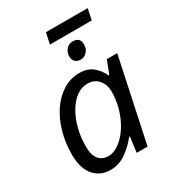

<svg xmlns="http://www.w3.org/2000/svg" viewBox="-201 -949 970 1071"><g transform="rotate(-30 284.0 -413.0)"><path d="M193 10Q128 10 88 -36.5Q48 -83 48 -173Q48 -248 67.5 -315.5Q87 -383 122 -434.5Q157 -486 205 -516Q253 -546 311 -546Q364 -546 397 -518Q430 -490 446 -453H451L483 -536H550L436 0H366L379 -99H375Q340 -55 294.5 -22.5Q249 10 193 10ZM222 -63Q258 -63 294 -90Q330 -117 358.5 -162.5Q387 -208 403 -266Q410 -294 413 -319Q416 -344 416 -365Q416 -412 390 -442Q364 -472 320 -472Q281 -472 248 -447.5Q215 -423 190 -380.5Q165 -338 151.5 -284Q138 -230 138 -171Q138 -117 160 -90Q182 -63 222 -63ZM249 -765 264 -836H533L518 -765ZM357 -606Q337 -606 323 -618Q309 -630 309 -653Q309 -678 324.5 -697.5Q340 -717 368 -717Q414 -717 414 -672Q414 -641 396 -623.5Q378 -606 357 -606Z"/></g></svg>

Font: BC Sans
Style: Italic
Weight: 400
Italic angle: -12°
Designer: Monotype Design Team
Designer: Province of B.C.
Foundry: Monotype Imaging Inc.
Version: Version 2.000;GOOG;noto-source:20170915:90ef993387c0